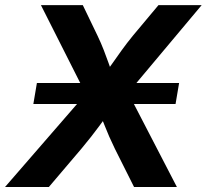

<svg xmlns="http://www.w3.org/2000/svg" viewBox="-46 -748 827 768"><path d="M87.4 -332 101.6 -416H670.4L656.2 -332ZM-25.9 0 344.7 -427.2 326.2 -314.5 117.7 -727.5H285.2L344.2 -605Q358.9 -574.2 369.1 -547.6Q379.4 -521 388.2 -496.1Q397 -471.2 406.7 -444.3H367.7Q387.2 -470.7 404.5 -495.8Q421.9 -521 441.2 -547.6Q460.4 -574.2 485.4 -605L587.9 -727.5H760.7L421.4 -322.8L439 -429.7L661.6 0H490.2L413.6 -152.8Q400.4 -180.2 391.1 -201.2Q381.8 -222.2 374.3 -241.7Q366.7 -261.2 357.4 -283.7H380.4Q363.8 -261.2 349.4 -241.7Q335 -222.2 318.6 -201.2Q302.2 -180.2 279.3 -152.8L149.4 0Z"/></svg>

Font: Inter 20pt
Style: Bold Italic
Weight: 700
Italic angle: -9.3988°
Version: Version 4.001;git-66647c0bb